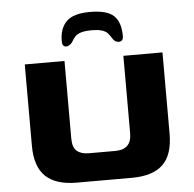

<svg xmlns="http://www.w3.org/2000/svg" viewBox="-56 -873 948 939"><g transform="rotate(-5 418.0 -403.0)"><path d="M80 -189V-588H275V-207Q275 -163 296 -145.5Q317 -128 355 -128H484Q564 -128 564 -207V-588H756V-189Q756 -85 706 -37.5Q656 10 554 10H283Q181 10 130.5 -38Q80 -86 80 -189ZM570 -685Q570 -671 564 -664.5Q558 -658 548 -658Q540 -658 532 -662.5Q524 -667 520 -674Q506 -696 497.5 -705Q489 -714 471 -720Q453 -726 420 -726Q387 -726 368 -720Q349 -714 339.5 -704Q330 -694 318 -674Q313 -667 305 -662.5Q297 -658 290 -658Q270 -658 270 -685Q270 -748 304 -782Q338 -816 420 -816Q504 -816 537 -784Q570 -752 570 -685Z"/></g></svg>

Font: Gold Bold
Style: Regular
Weight: 400
Designer: jaiki
Version: Version 1.000